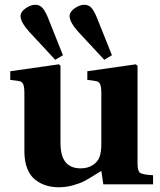

<svg xmlns="http://www.w3.org/2000/svg" viewBox="-20 -771 669 803"><path d="M22.9 -437V-473.1L226.1 -502L232.9 -496.1V-175.8Q232.9 -118.7 254.2 -92.8Q275.4 -66.9 316.9 -66.9Q347.7 -66.9 368.2 -80.6Q388.7 -94.2 396 -113.8Q403.8 -133.8 403.8 -169.9V-380.9Q403.8 -409.7 398.2 -420.2Q392.6 -430.7 379.9 -432.1L345.2 -437V-473.1L547.9 -502L555.2 -496.1V-86.9Q555.2 -55.7 565.9 -48.1Q576.7 -40.5 620.1 -38.1V0H412.1L403.8 -56.2Q397 -52.2 372.3 -36.9Q347.7 -21.5 331.3 -12.9Q314.9 -4.4 285.9 3.9Q256.8 12.2 227.1 12.2Q198.2 12.2 173.8 4.9Q149.4 -2.4 127.9 -18.8Q106.4 -35.2 94.2 -65.7Q82 -96.2 82 -138.2V-380.9Q82 -409.7 76.4 -420.2Q70.8 -430.7 58.1 -432.1ZM271 -704.1Q271 -721.2 292 -736.1Q313 -751 333 -751Q351.6 -751 362.8 -737.8Q374 -724.6 384.8 -698.2L448.2 -540L416 -521L307.1 -638.2Q271 -678.7 271 -704.1ZM65.9 -704.1Q65.9 -721.2 86.9 -736.1Q107.9 -751 127.9 -751Q146.5 -751 158 -737.5Q169.4 -724.1 180.2 -698.2L243.2 -540L210.9 -521L102.1 -638.2Q65.9 -678.7 65.9 -704.1Z"/></svg>

Font: Linguistics Pro
Style: Bold
Weight: 700
Designer: Stefan Peev, Context Ltd
Foundry: Stefan Peev, Context Ltd
Version: Version 001.000